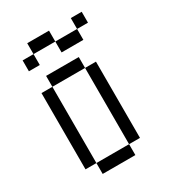

<svg xmlns="http://www.w3.org/2000/svg" viewBox="-181 -852 863 954"><g transform="rotate(-30 250.0 -375.0)"><path d="M312.5 -500H375V-62.5H312.5ZM125 -62.5H312.5V0H125ZM62.5 -500H125V-62.5H62.5ZM125 -562.5H312.5V-500H125ZM250 -687.5H375V-625H250ZM375 -750H437.5V-687.5H375ZM62.5 -687.5H125V-625H62.5ZM125 -750H250V-687.5H125Z"/></g></svg>

Font: Pixel Operator Mono
Style: Regular
Weight: 400
Monospace: yes
Designer: Jayvee Enaguas (HarvettFox96)
Version: 2016.04.25